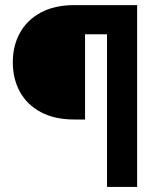

<svg xmlns="http://www.w3.org/2000/svg" viewBox="-20 -739 602 759"><path d="M456.4 -603.5H316.2V-266.6H274.4Q195.4 -266.6 141 -295.9Q86.6 -325.2 58.5 -376.5Q30.5 -427.7 30.7 -493.2Q30.5 -557.6 58.5 -608.6Q86.6 -659.7 141 -689.2Q195.4 -718.8 274.4 -718.8H456.4ZM403.1 0V-718.8H522.1V0Z"/></svg>

Font: Inter Display V
Style: Regular
Weight: 400
Designer: Rasmus Andersson
Foundry: rsms
Version: Version 3.015;git-src